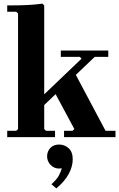

<svg xmlns="http://www.w3.org/2000/svg" viewBox="-20 -760 660 1064"><path d="M396 -353 565 -35H620V0H335V-35H382L392 -45L277 -259ZM163 -178 432 -435 422 -445H317V-480H580V-445H505L225 -178ZM225 -45 235 -35H285V0H20V-35H70L80 -45V-685L70 -695H20V-730Q46 -730 82 -730.5Q118 -731 153.5 -733.5Q189 -736 215 -740L225 -730ZM308 41Q338 41 360.5 61.5Q383 82 383 123Q383 163 360.5 204.5Q338 246 292 284L265 261Q294 235 306 213Q318 191 322 172Q318 173 315 173.5Q312 174 307 174Q280 174 260.5 154Q241 134 241 106Q241 80 258.5 60.5Q276 41 308 41Z"/></svg>

Font: Brygada 1918
Style: Regular
Weight: 400
Designer: Mateusz Machalski | Borys Kosmynka | Przemek Hoffer
Foundry: NIEPODLEGLA 2018
Version: Version 3.006